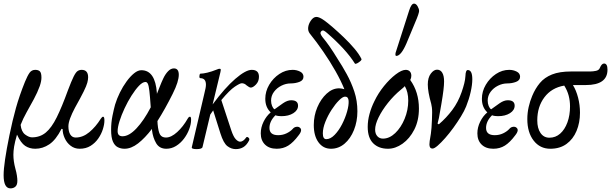

<svg xmlns="http://www.w3.org/2000/svg" viewBox="-48 -811 3377 1061"><path d="M10 230Q-28 230 -28 157Q-28 125 -20 70Q-12 15 4 -63Q21 -146 40 -214Q59 -282 90 -359Q104 -393 115.5 -409Q127 -425 147 -425Q164 -425 172.5 -416.5Q181 -408 181 -382Q181 -363 172 -336Q159 -300 139 -263Q119 -226 99 -190.5Q79 -155 66 -121Q70 -83 91 -67.5Q112 -52 129 -52Q173 -52 205 -78.5Q237 -105 265.5 -162.5Q294 -220 327 -311Q347 -364 359 -388Q371 -412 381 -418.5Q391 -425 403 -425Q439 -425 439 -384Q439 -371 434.5 -354Q430 -337 414.5 -305.5Q399 -274 366 -215Q349 -183 339.5 -157Q330 -131 330 -113Q330 -84 340.5 -67.5Q351 -51 370 -51Q410 -51 445.5 -80.5Q481 -110 509 -155Q516 -166 522 -166Q529 -166 529 -145Q529 -124 520.5 -97Q512 -70 495 -45.5Q478 -21 452.5 -5Q427 11 392 11Q364 11 342.5 -5.5Q321 -22 309.5 -47.5Q298 -73 298 -98L292 -99Q261 -38 224.5 -13.5Q188 11 147 11Q115 11 91 -5Q67 -21 46 -67Q34 -26 30 -1Q26 24 26 44Q26 80 37 121Q43 142 45.5 159.5Q48 177 48 188Q48 211 37 220.5Q26 230 10 230Z M640 11Q620 11 603 2.5Q586 -6 576 -28.5Q566 -51 566 -94Q566 -134 573.5 -171Q581 -208 588 -233Q598 -266 614.5 -299.5Q631 -333 651.5 -361Q672 -389 693 -406Q714 -423 733 -423Q810 -423 819 -297Q819 -295 819 -292Q828 -313 836 -335Q844 -356 855 -379Q866 -402 881 -417.5Q896 -433 913 -433Q940 -433 940 -398Q940 -380 932 -354Q924 -328 906 -292Q885 -250 864 -212.5Q843 -175 822 -142Q822 -133 823 -125Q827 -82 837 -66.5Q847 -51 869 -51Q898 -51 931 -81Q964 -111 989 -155Q995 -166 1002 -166Q1008 -166 1008 -149Q1008 -125 997.5 -97Q987 -69 968.5 -44.5Q950 -20 925 -4.5Q900 11 871 11Q833 11 815 -19.5Q797 -50 792 -91Q792 -95 792 -99Q753 -48 715 -18.5Q677 11 640 11ZM602 -86Q602 -58 629 -58Q665 -58 706 -101.5Q747 -145 785 -218Q781 -278 777.5 -308Q774 -338 769 -348Q764 -358 756 -358Q740 -358 720 -337Q700 -316 679 -283Q658 -250 640.5 -212.5Q623 -175 612.5 -141.5Q602 -108 602 -86Z M1038 13Q1009 13 1012 2L1081 -293Q1086 -313 1088 -324Q1090 -335 1090 -343Q1090 -379 1059 -379Q1053 -379 1054 -391.5Q1055 -404 1060 -404Q1074 -404 1097.5 -409.5Q1121 -415 1151 -427Q1159 -431 1166 -431Q1172 -431 1172 -425Q1172 -424 1171.5 -420.5Q1171 -417 1170 -412L1127 -234Q1195 -326 1252.5 -375.5Q1310 -425 1343 -425Q1383 -425 1383 -387Q1383 -361 1366.5 -344Q1350 -327 1338 -327Q1330 -327 1315 -339Q1303 -351 1288 -351Q1278 -351 1249.5 -332Q1221 -313 1175 -258L1230 -91Q1242 -55 1255 -41.5Q1268 -28 1279 -28Q1296 -28 1313 -52Q1317 -57 1325 -50.5Q1333 -44 1328 -34Q1315 -9 1297 2Q1279 13 1255 13Q1230 13 1208.5 -3.5Q1187 -20 1170 -74L1130 -201Q1122 -190 1114 -178L1071 2Q1068 13 1038 13Z M1481 11Q1440 11 1416.5 -12Q1393 -35 1393 -74Q1393 -107 1408.5 -138.5Q1424 -170 1448 -190Q1418 -218 1418 -265Q1418 -306 1439.5 -342.5Q1461 -379 1495.5 -402Q1530 -425 1569 -425Q1591 -425 1610 -415.5Q1629 -406 1629 -387Q1629 -367 1606.5 -358.5Q1584 -350 1558 -350Q1532 -350 1507 -337.5Q1482 -325 1466 -303.5Q1450 -282 1450 -255Q1450 -239 1455.5 -225.5Q1461 -212 1469 -207Q1492 -224 1516 -240.5Q1540 -257 1561 -257Q1599 -257 1599 -227Q1599 -202 1573 -185.5Q1547 -169 1507 -169Q1500 -169 1491 -170Q1482 -171 1474 -174Q1441 -141 1441 -104Q1441 -64 1489 -64Q1514 -64 1535 -74Q1556 -84 1569 -98Q1577 -108 1588.5 -110Q1600 -112 1607 -107Q1627 -94 1602 -63Q1573 -24 1545 -6.5Q1517 11 1481 11Z M1781 11Q1738 11 1712 -24.5Q1686 -60 1686 -120Q1686 -172 1705.5 -218Q1725 -264 1757 -293.5Q1789 -323 1826 -323Q1834 -323 1841 -321.5Q1848 -320 1855 -318Q1837 -363 1806.5 -417Q1776 -471 1738.5 -525.5Q1701 -580 1663 -627Q1653 -641 1655 -659.5Q1657 -678 1669 -696Q1683 -717 1699.5 -717.5Q1716 -718 1744 -698Q1761 -686 1790 -661Q1819 -636 1851.5 -605Q1884 -574 1910.5 -542.5Q1937 -511 1949 -486Q1952 -481 1943.5 -473.5Q1935 -466 1925.5 -461Q1916 -456 1913 -460Q1888 -500 1848.5 -543Q1809 -586 1759 -629Q1749 -638 1741.5 -641.5Q1734 -645 1727 -638Q1721 -631 1724 -623Q1727 -615 1734 -606Q1754 -582 1773.5 -554Q1793 -526 1818 -485Q1843 -447 1868 -401.5Q1893 -356 1910 -305Q1927 -254 1927 -196Q1927 -140 1908 -92.5Q1889 -45 1856 -17Q1823 11 1781 11ZM1755 -42Q1778 -42 1801 -65.5Q1824 -89 1842 -124Q1860 -159 1870 -194.5Q1880 -230 1878.5 -253.5Q1877 -277 1859 -277Q1846 -277 1825.5 -256.5Q1805 -236 1784.5 -204.5Q1764 -173 1750 -138Q1736 -103 1736 -74Q1736 -42 1755 -42Z M2096 11Q2045 11 2014.5 -19Q1984 -49 1984 -110Q1984 -145 1994 -181.5Q2004 -218 2021 -252Q2042 -296 2074 -335.5Q2106 -375 2139 -400Q2172 -425 2194 -425Q2208 -425 2216.5 -416.5Q2225 -408 2225 -392Q2225 -380 2219 -369Q2267 -302 2267 -211Q2267 -145 2241.5 -95Q2216 -45 2176.5 -17Q2137 11 2096 11ZM2025 -95Q2025 -72 2037 -58.5Q2049 -45 2068 -45Q2104 -45 2136 -75.5Q2168 -106 2188 -154.5Q2208 -203 2208 -255Q2208 -303 2189 -335Q2181 -326 2168 -316Q2128 -283 2095.5 -242Q2063 -201 2044 -162Q2025 -123 2025 -95ZM2142 -502Q2137 -502 2137 -510Q2137 -516 2138 -519L2213 -753Q2225 -791 2240 -791Q2251 -791 2259.5 -776.5Q2268 -762 2268 -750Q2268 -745 2263 -729.5Q2258 -714 2245 -684L2198 -571Q2168 -502 2142 -502Z M2342 10Q2325 10 2325 -13Q2325 -22 2326.5 -32Q2328 -42 2333 -72Q2335 -83 2336.5 -104.5Q2338 -126 2339 -150Q2340 -174 2340 -190Q2340 -207 2338.5 -217.5Q2337 -228 2335 -237Q2316 -304 2316 -344Q2316 -382 2332.5 -404Q2349 -426 2367 -426Q2386 -426 2396 -409Q2406 -392 2406 -361Q2406 -342 2402.5 -312.5Q2399 -283 2391 -236Q2382 -181 2377.5 -159Q2373 -137 2370 -128L2377 -124Q2419 -160 2451.5 -203.5Q2484 -247 2503 -302Q2512 -328 2517.5 -350Q2523 -372 2524 -391Q2525 -424 2537 -424Q2562 -424 2562 -373Q2562 -343 2553 -303Q2544 -263 2528 -223Q2518 -198 2499 -167Q2480 -136 2457.5 -105Q2435 -74 2412 -48Q2389 -22 2370.5 -6Q2352 10 2342 10Z M2678 11Q2637 11 2613.5 -12Q2590 -35 2590 -74Q2590 -107 2605.5 -138.5Q2621 -170 2645 -190Q2615 -218 2615 -265Q2615 -306 2636.5 -342.5Q2658 -379 2692.5 -402Q2727 -425 2766 -425Q2788 -425 2807 -415.5Q2826 -406 2826 -387Q2826 -367 2803.5 -358.5Q2781 -350 2755 -350Q2729 -350 2704 -337.5Q2679 -325 2663 -303.5Q2647 -282 2647 -255Q2647 -239 2652.5 -225.5Q2658 -212 2666 -207Q2689 -224 2713 -240.5Q2737 -257 2758 -257Q2796 -257 2796 -227Q2796 -202 2770 -185.5Q2744 -169 2704 -169Q2697 -169 2688 -170Q2679 -171 2671 -174Q2638 -141 2638 -104Q2638 -64 2686 -64Q2711 -64 2732 -74Q2753 -84 2766 -98Q2774 -108 2785.5 -110Q2797 -112 2804 -107Q2824 -94 2799 -63Q2770 -24 2742 -6.5Q2714 11 2678 11Z M2993 11Q2936 11 2901 -34Q2866 -79 2866 -153Q2866 -187 2873.5 -220Q2881 -253 2893 -281Q2910 -322 2935.5 -352.5Q2961 -383 3002.5 -399.5Q3044 -416 3108 -416H3213Q3229 -416 3245.5 -419.5Q3262 -423 3267 -436Q3277 -460 3290 -460Q3309 -460 3309 -426Q3309 -341 3189 -341H3118Q3136 -312 3146.5 -271.5Q3157 -231 3157 -188Q3157 -133 3138 -87.5Q3119 -42 3082.5 -15.5Q3046 11 2993 11ZM2921 -146Q2921 -102 2939 -76Q2957 -50 2988 -50Q3022 -50 3047.5 -72.5Q3073 -95 3087.5 -134.5Q3102 -174 3102 -223Q3102 -254 3094.5 -282.5Q3087 -311 3070 -338Q3000 -326 2960.5 -273.5Q2921 -221 2921 -146Z"/></svg>

Font: Junicode Two Beta Condensed
Style: Italic
Weight: 400
Width: 3
Italic angle: -9°
Version: Version 1.053; ttfautohint (v1.8.4)